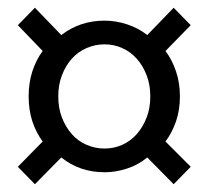

<svg xmlns="http://www.w3.org/2000/svg" viewBox="-20 -577 537 494"><path d="M25.9 -147.9 89.8 -212.9Q72.8 -235.8 63.2 -264.9Q53.7 -293.9 53.7 -329.1Q53.7 -363.8 63.2 -393.3Q72.8 -422.9 89.8 -445.8L25.9 -512.2L69.8 -557.1L137.7 -486.8Q186 -523.9 249 -523.9Q277.8 -523.9 306.9 -514.4Q335.9 -504.9 358.9 -486.8L426.8 -557.1L470.7 -512.2L405.8 -445.8Q422.9 -422.9 432.9 -393.3Q442.9 -363.8 442.9 -329.1Q442.9 -293.9 432.9 -264.9Q422.9 -235.8 405.8 -212.9L470.7 -147.9L426.8 -103L358.9 -171.9Q335.9 -152.8 306.9 -143.3Q277.8 -133.8 249 -133.8Q185.1 -133.8 137.7 -171.9L69.8 -103ZM129.9 -329.1Q129.9 -298.8 139.4 -274.4Q148.9 -250 164.8 -231.9Q180.7 -213.9 202.9 -204.3Q225.1 -194.8 249 -194.8Q272.9 -194.8 294.4 -204.3Q315.9 -213.9 331.8 -231.9Q347.7 -250 357.2 -274.4Q366.7 -298.8 366.7 -329.1Q366.7 -358.9 357.2 -383.5Q347.7 -408.2 331.8 -426Q315.9 -443.8 294.4 -453.4Q272.9 -462.9 249 -462.9Q225.1 -462.9 202.9 -453.4Q180.7 -443.8 164.8 -426Q148.9 -408.2 139.4 -383.5Q129.9 -358.9 129.9 -329.1Z"/></svg>

Font: 003 KoZ KJR
Style: Regular
Weight: 400
Designer: Ko Z, Min Khaing
Foundry: Your Own Font Foundry
Version: Version 2.50;March 29, 2020;